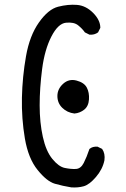

<svg xmlns="http://www.w3.org/2000/svg" viewBox="-20 -811 540 825"><path d="M286.1 -5.9Q250 -11.7 215.8 -21.5Q181.6 -31.2 141.6 -80.6Q101.6 -129.9 86.9 -215.8Q72.3 -301.8 74.2 -391.6Q76.2 -481.4 91.8 -569.8Q107.4 -658.2 147.5 -714.8Q187.5 -771.5 230 -782.2Q272.5 -793 310.5 -790Q348.6 -787.1 379.9 -755.9Q411.1 -724.6 411.1 -691.4L401.4 -671.9Q385.7 -660.2 364.3 -662.1L344.7 -671.9Q334 -687.5 315.9 -702.1Q297.9 -716.8 263.7 -713.4Q229.5 -710 200.7 -653.8Q171.9 -597.7 161.1 -515.1Q150.4 -432.6 150.4 -358.4Q150.4 -284.2 164.1 -222.7Q177.7 -161.1 205.1 -127.9Q232.4 -94.7 258.3 -89.4Q284.2 -84 305.7 -85Q327.1 -85.9 339.8 -110.8Q352.5 -135.7 364.3 -170.9Q377.9 -182.6 399.4 -180.7L418.9 -170.9Q432.6 -151.4 428.7 -122.1Q420.9 -84 392.6 -50.8Q364.3 -17.6 339.8 -10.7Q315.4 -3.9 286.1 -5.9ZM299.8 -323.2Q268.6 -327.1 247.6 -347.7Q226.6 -368.2 226.6 -398.4Q226.6 -428.7 251.5 -451.2Q276.4 -473.6 309.1 -464.8Q341.8 -456.1 353 -434.6Q364.3 -413.1 362.3 -383.8Q360.4 -354.5 341.8 -339.8Q323.2 -325.2 299.8 -323.2Z"/></svg>

Font: JasonHandwriting4
Style: Regular
Weight: 400
Version: Version 1.01.21